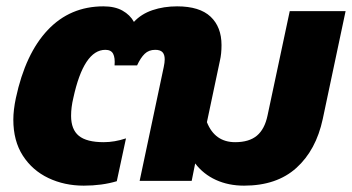

<svg xmlns="http://www.w3.org/2000/svg" viewBox="-20 -570 1109 605"><path d="M22 -193Q22 -223 30 -261Q60 -401 130.5 -475.5Q201 -550 306 -550Q342 -550 366 -536.5Q390 -523 402 -501Q425 -526 460.5 -538Q496 -550 538 -550Q609 -550 643.5 -517.5Q678 -485 678 -428Q678 -400 673 -379L632 -185Q657 -122 721 -122Q765 -122 789.5 -142.5Q814 -163 823 -206L893 -535H1069L997 -195Q976 -97 914 -41Q852 15 749 15Q700 15 660.5 -3Q621 -21 595 -55L584 0H420L496 -359Q499 -373 499 -383Q499 -398 492 -405.5Q485 -413 469 -413Q449 -413 436 -400.5Q423 -388 412 -364H341Q343 -388 336.5 -400.5Q330 -413 312 -413Q244 -413 211 -261Q204 -232 204 -205Q204 -162 228.5 -142Q253 -122 307 -122Q341 -122 377 -134L348 1Q301 15 244 15Q183 15 132.5 -9Q82 -33 52 -79.5Q22 -126 22 -193Z"/></svg>

Font: Prompt Bold
Style: Bold Italic
Weight: 700
Italic angle: -12°
Designer: Katatrad Team
Foundry: CadsonDemak
Version: Version 1.000